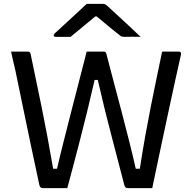

<svg xmlns="http://www.w3.org/2000/svg" viewBox="-20 -966 990 990"><path d="M37 -700H124Q135 -700 138 -687Q163 -568 193.5 -419.5Q224 -271 254 -96H274Q289 -161 308.5 -238Q328 -315 349 -397Q370 -479 390 -556.5Q410 -634 427 -700H516Q525 -700 528 -690Q545 -624 565.5 -547Q586 -470 607 -390Q628 -310 647 -234.5Q666 -159 680 -96H701Q715 -187 729 -265Q743 -343 757 -413.5Q771 -484 785.5 -554Q800 -624 816 -700H902Q916 -700 913 -684Q900 -626 882 -544.5Q864 -463 844 -369Q824 -275 803.5 -179Q783 -83 765 4H638Q625 4 621 -12Q595 -114 558 -253.5Q521 -393 484 -554H468Q449 -471 429 -389Q409 -307 389.5 -232.5Q370 -158 354 -97Q338 -36 327 4H200Q187 4 183 -12Q164 -101 142.5 -201.5Q121 -302 100 -405.5Q79 -509 59 -604Q55 -622 48.5 -648.5Q42 -675 37 -700ZM427 -946H511Q519 -946 524.5 -942.5Q530 -939 545 -925Q556 -915 583.5 -889.5Q611 -864 644.5 -833Q678 -802 705 -776Q686 -777 664 -776.5Q642 -776 624 -776Q613 -776 608 -777.5Q603 -779 595 -786Q580 -797 550.5 -821.5Q521 -846 479 -881H471Q430 -847 399 -821.5Q368 -796 344 -776H268Q257 -776 257 -783Q257 -787 260.5 -791.5Q264 -796 280 -810Q297 -826 325.5 -852Q354 -878 382 -904Q410 -930 427 -946Z"/></svg>

Font: Recursive Sn Lnr St
Style: Regular
Weight: 400
Version: Version 1.079;hotconv 1.0.112;makeotfexe 2.5.65598; ttfautoh